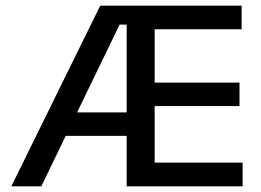

<svg xmlns="http://www.w3.org/2000/svg" viewBox="-20 -659 924 679"><path d="M20 0 334.5 -639H444.5V-572H403L126 0ZM173 -178.5V-261.5H463.5V-178.5ZM457.5 0V-84H838V0ZM428 0V-639H527V0ZM485 -284V-367H827V-284ZM457 -555.5V-639H834.5V-555.5Z"/></svg>

Font: Anek Latin Medium
Style: Regular
Weight: 500
Designer: Yesha Goshar
Foundry: Ek Type
Version: Version 1.003